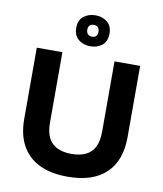

<svg xmlns="http://www.w3.org/2000/svg" viewBox="-97 -971 902 1063"><g transform="rotate(10 354.5 -439.5)"><path d="M355 14Q295 14 248 1.5Q201 -11 166.5 -34.5Q132 -58 109 -91.5Q86 -125 75 -167Q64 -209 64 -259V-660H208V-264Q208 -212 224.5 -179Q241 -146 274 -130Q307 -114 354 -114Q403 -114 435.5 -130Q468 -146 484.5 -179Q501 -212 501 -264V-660H645V-259Q645 -193 626.5 -142.5Q608 -92 571.5 -57Q535 -22 481 -4Q427 14 355 14ZM354 -719Q315 -719 287.5 -741Q260 -763 260 -807Q260 -850 287.5 -871.5Q315 -893 354 -893Q393 -893 420 -871Q447 -849 447 -806Q447 -762 420 -740.5Q393 -719 354 -719ZM355 -773Q370 -773 377.5 -781.5Q385 -790 385 -805Q385 -822 377 -830.5Q369 -839 354 -839Q338 -839 330 -830.5Q322 -822 322 -807Q322 -791 330.5 -782Q339 -773 355 -773Z"/></g></svg>

Font: Bricolage Grotesque 18pt
Style: Bold
Weight: 700
Designer: Mathieu Triay
Foundry: Atelier Triay
Version: Version 1.000;gftools[0.9.30]